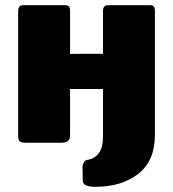

<svg xmlns="http://www.w3.org/2000/svg" viewBox="-20 -550 667 740"><path d="M577 -146V-29Q577 70 513 120Q449 170 347 170Q325 170 312 164.5Q299 159 299 145L298 93Q298 85 303 76Q308 67 318 66Q344 62 360.5 41Q377 20 377 -26V-146ZM250 -510V-29Q250 -13 242 -6.5Q234 0 217 0H76Q61 0 55.5 -6Q50 -12 50 -25V-507Q50 -530 69 -530H232Q250 -530 250 -510ZM577 -510V-29Q577 -13 569 -6.5Q561 0 544 0H403Q388 0 382.5 -6Q377 -12 377 -25V-507Q377 -530 396 -530H559Q577 -530 577 -510ZM98 -207Q74 -207 74 -229V-323Q74 -342 96 -342L475 -343Q497 -343 497 -324V-229Q497 -207 472 -207Z"/></svg>

Font: Libre Franklin Black
Style: Regular
Weight: 900
Designer: Pablo Impallari, Rodrigo Fuenzalida, Nhung Nguyen
Foundry: Impallari Type
Version: Version 3.000